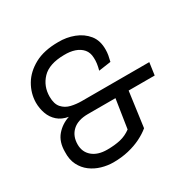

<svg xmlns="http://www.w3.org/2000/svg" viewBox="-157 -874 1055 1047"><g transform="rotate(-30 370.0 -350.5)"><path d="M269 9Q233 9 196.5 -1.5Q160 -12 130.5 -34Q101 -56 83.5 -90.5Q66 -125 68 -173Q68 -236 100.5 -274Q133 -312 182 -328Q141 -335 115 -358Q89 -381 77 -414.5Q65 -448 65 -485Q66 -543 96 -594Q126 -645 185.5 -677.5Q245 -710 335 -710Q387 -711 434 -693Q481 -675 510.5 -638.5Q540 -602 539 -544Q539 -528 536 -510.5Q533 -493 528 -474L451 -463Q463 -505 461 -538Q460 -572 442 -593Q424 -614 394.5 -624Q365 -634 327 -633Q233 -632 189.5 -586.5Q146 -541 146 -475Q146 -429 167 -405.5Q188 -382 220 -374.5Q252 -367 286 -367H413L402 -289H280Q216 -289 182 -257.5Q148 -226 148 -173Q148 -125 182 -96.5Q216 -68 274 -68Q322 -68 358 -76.5Q394 -85 425 -108L453 -289H382L393 -367H711L700 -289H536L506 -69Q481 -48 445 -30Q409 -12 364.5 -1.5Q320 9 269 9Z"/></g></svg>

Font: Finlandica
Style: Italic
Weight: 400
Italic angle: -8°
Designer: Niklas Ekholm, Juho Hiilivirta, Jaakko Suomalainen
Foundry: Helsinki Type Studio
Version: Version 1.064